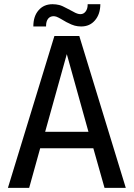

<svg xmlns="http://www.w3.org/2000/svg" viewBox="-20 -902 642 922"><path d="M140.1 -774.9H201.2V-777.8C201.2 -792.5 204.6 -803.7 210.9 -812C217.3 -820.3 227.1 -824.2 236.8 -824.2C240.2 -824.2 245.6 -823.7 251 -821.8C257.3 -819.3 264.2 -815.9 271 -812L298.8 -795.9C318.8 -785.6 329.6 -781.2 338.9 -778.8C348.6 -776.4 358.9 -774.9 369.6 -774.9C397.5 -774.9 419.4 -784.7 436 -804.2C453.1 -824.2 461.4 -849.1 461.9 -881.8H400.9V-878.9C400.9 -865.7 397.5 -855 391.1 -846.7C384.8 -838.4 376.5 -834 366.2 -834C361.3 -834 356 -835 350.6 -836.9C344.7 -838.9 338.4 -841.8 331.1 -846.2L303.2 -860.8C286.1 -870.1 274.4 -875.5 264.6 -877.9C254.4 -880.4 243.7 -881.8 232.4 -881.8C204.1 -881.8 182.1 -872.1 165.5 -853C147.5 -832.5 140.1 -806.2 140.1 -774.9ZM18.1 0H120.1L172.9 -189.9H428.2L481.9 0H584L360.8 -729H241.2ZM196.8 -269 300.8 -642.1 404.8 -269Z"/></svg>

Font: Hack
Style: Regular
Weight: 400
Monospace: yes
Designer: Christopher Simpkins
Foundry: Christopher Simpkins
Version: Version 2.010